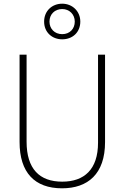

<svg xmlns="http://www.w3.org/2000/svg" viewBox="-20 -1010 674 1040"><path d="M317 -797C373 -797 415 -835 415 -893C415 -949 372 -990 317 -990C262 -990 219 -951 219 -893C219 -834 263 -797 317 -797ZM317 -825C275 -825 248 -855 248 -893C248 -932 276 -961 317 -961C356 -961 385 -932 385 -893C385 -854 358 -825 317 -825ZM549 -240V-714H511V-237C511 -92 436 -26 317 -26C194 -26 124 -95 124 -243V-714H86V-241C86 -75 168 10 316 10C456 10 549 -68 549 -240Z"/></svg>

Font: Noto Sans Lao UI SemCond ExtLt
Style: Regular
Weight: 200
Width: 4
Designer: Monotype Design Team
Foundry: Monotype Imaging Inc.
Version: Version 2.000